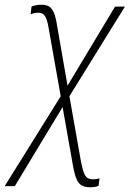

<svg xmlns="http://www.w3.org/2000/svg" viewBox="-54 -557 558 816"><path d="M-34 234H9L212 -102L257 152C269 216 283 239 330 239C344 239 354 237 365 233L369 201C360 203 353 205 341 205C310 205 302 188 290 129L241 -148L477 -529H435L233 -193L186 -463C176 -518 160 -537 122 -537C103 -537 89 -533 80 -529L76 -496C86 -500 95 -503 109 -503C134 -503 144 -486 152 -442L204 -148Z"/></svg>

Font: Noto Sans SemiCondensed ExtraLight
Style: Italic
Weight: 200
Width: 4
Italic angle: -12°
Designer: Monotype Design Team
Foundry: Monotype Imaging Inc.
Version: Version 2.013